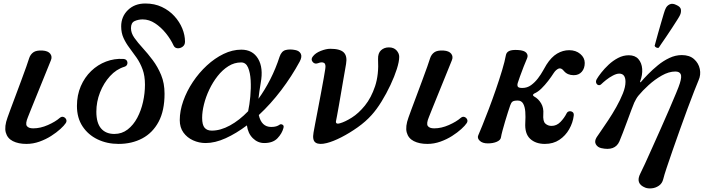

<svg xmlns="http://www.w3.org/2000/svg" viewBox="-20 -811 4054 1098"><path d="M131 12Q85 12 53.5 -4Q22 -20 13 -53.5Q4 -87 23 -139Q27 -151 39.5 -184.5Q52 -218 68.5 -262Q85 -306 101.5 -350.5Q118 -395 130.5 -430Q143 -465 147 -479Q154 -500 171 -512Q188 -524 223 -522Q255 -520 267.5 -503.5Q280 -487 271 -466Q267 -456 254 -424Q241 -392 224 -350Q207 -308 189.5 -265Q172 -222 158.5 -188.5Q145 -155 140 -142Q124 -104 133.5 -90.5Q143 -77 170 -77Q211 -77 254 -96Q297 -115 322 -137Q333 -146 343.5 -142Q354 -138 358.5 -128Q363 -118 356 -107Q347 -93 325 -73Q303 -53 272.5 -33.5Q242 -14 205.5 -1Q169 12 131 12Z M658 12Q592 12 538 -14Q484 -40 452 -88.5Q420 -137 420 -205Q420 -267 442 -318Q464 -369 501.5 -405Q539 -441 586.5 -459Q634 -477 685 -474Q700 -473 705.5 -463.5Q711 -454 707.5 -443.5Q704 -433 691 -429Q645 -415 609 -375.5Q573 -336 552 -282.5Q531 -229 531 -172Q531 -108 558 -76.5Q585 -45 634 -45Q677 -45 710 -70.5Q743 -96 765 -137.5Q787 -179 798 -228.5Q809 -278 809 -327Q809 -377 795.5 -414Q782 -451 761.5 -480.5Q741 -510 720.5 -537Q700 -564 686.5 -593.5Q673 -623 673 -660Q673 -716 711.5 -753.5Q750 -791 811 -791Q864 -791 906 -771Q948 -751 977.5 -718.5Q1007 -686 1022.5 -648Q1038 -610 1038 -573Q1038 -554 1024.5 -544Q1011 -534 995.5 -535Q980 -536 973 -550Q956 -587 928.5 -621Q901 -655 867 -677.5Q833 -700 796 -700Q771 -700 750 -690.5Q729 -681 729 -650Q729 -622 748.5 -594.5Q768 -567 796.5 -536Q825 -505 853.5 -467Q882 -429 901.5 -382Q921 -335 921 -275Q921 -178 887 -114.5Q853 -51 793.5 -19.5Q734 12 658 12Z M1156 7Q1118 7 1084 -8.5Q1050 -24 1029 -53Q1008 -82 1008 -124Q1008 -177 1028 -233.5Q1048 -290 1083 -342.5Q1118 -395 1163 -436.5Q1208 -478 1258.5 -502.5Q1309 -527 1360 -527Q1425 -527 1456 -475Q1487 -423 1471 -337Q1467 -312 1463.5 -289.5Q1460 -267 1458 -246Q1495 -297 1526 -358Q1557 -419 1579 -487Q1590 -519 1614 -525Q1638 -531 1668 -525Q1691 -521 1700 -504Q1709 -487 1694 -459Q1648 -374 1588 -295Q1528 -216 1460 -153Q1475 -85 1531 -85Q1548 -85 1559.5 -88.5Q1571 -92 1579 -98Q1586 -103 1595.5 -98Q1605 -93 1601 -79Q1593 -48 1567 -20.5Q1541 7 1491 7Q1454 7 1426 -20.5Q1398 -48 1392 -94Q1331 -48 1270.5 -20.5Q1210 7 1156 7ZM1191 -64Q1241 -64 1295 -93.5Q1349 -123 1399 -175Q1407 -212 1411.5 -259.5Q1416 -307 1413.5 -351.5Q1411 -396 1398.5 -425Q1386 -454 1359 -454Q1320 -454 1286 -432.5Q1252 -411 1224.5 -376Q1197 -341 1177 -299Q1157 -257 1146.5 -214.5Q1136 -172 1136 -137Q1136 -97 1150 -80.5Q1164 -64 1191 -64Z M1849 7Q1806 18 1785.5 5Q1765 -8 1773 -53Q1775 -66 1782 -102Q1789 -138 1798 -185.5Q1807 -233 1816 -280.5Q1825 -328 1831.5 -365Q1838 -402 1840 -416Q1845 -445 1832.5 -451.5Q1820 -458 1800 -450Q1780 -442 1768 -457Q1756 -472 1769 -488Q1784 -508 1814.5 -520Q1845 -532 1869 -532Q1925 -532 1946 -511Q1967 -490 1959 -445Q1958 -438 1953.5 -413Q1949 -388 1943 -353Q1937 -318 1930.5 -280Q1924 -242 1918 -207.5Q1912 -173 1907.5 -149.5Q1903 -126 1902 -121Q1899 -109 1905.5 -105.5Q1912 -102 1924 -106Q1953 -114 1992 -138.5Q2031 -163 2067 -207.5Q2103 -252 2125 -318Q2147 -384 2142 -473Q2141 -507 2159 -523.5Q2177 -540 2204 -540Q2232 -540 2247.5 -523Q2263 -506 2263 -486Q2263 -459 2249.5 -416.5Q2236 -374 2213 -325Q2190 -276 2162 -230.5Q2134 -185 2105 -153Q2072 -116 2025.5 -83Q1979 -50 1932 -26Q1885 -2 1849 7Z M2424 12Q2378 12 2346.5 -4Q2315 -20 2306 -53.5Q2297 -87 2316 -139Q2320 -151 2332.5 -184.5Q2345 -218 2361.5 -262Q2378 -306 2394.5 -350.5Q2411 -395 2423.5 -430Q2436 -465 2440 -479Q2447 -500 2464 -512Q2481 -524 2516 -522Q2548 -520 2560.5 -503.5Q2573 -487 2564 -466Q2560 -456 2547 -424Q2534 -392 2517 -350Q2500 -308 2482.5 -265Q2465 -222 2451.5 -188.5Q2438 -155 2433 -142Q2417 -104 2426.5 -90.5Q2436 -77 2463 -77Q2504 -77 2547 -96Q2590 -115 2615 -137Q2626 -146 2636.5 -142Q2647 -138 2651.5 -128Q2656 -118 2649 -107Q2640 -93 2618 -73Q2596 -53 2565.5 -33.5Q2535 -14 2498.5 -1Q2462 12 2424 12Z M3096 12Q3043 12 3011.5 -17.5Q2980 -47 2984 -110Q2986 -143 2984 -171.5Q2982 -200 2972 -218Q2962 -236 2941 -236Q2919 -236 2911 -230Q2903 -224 2898 -209Q2893 -195 2885 -170Q2877 -145 2868.5 -116.5Q2860 -88 2853.5 -63.5Q2847 -39 2845 -26Q2843 -10 2821.5 -0.5Q2800 9 2770 9Q2739 9 2723.5 -6Q2708 -21 2715 -37Q2722 -53 2738.5 -93.5Q2755 -134 2775.5 -188Q2796 -242 2816 -300Q2836 -358 2851.5 -409.5Q2867 -461 2873 -495Q2876 -512 2892 -519.5Q2908 -527 2942 -525Q2978 -523 2990 -509Q3002 -495 2994 -477Q2986 -459 2974.5 -429.5Q2963 -400 2953.5 -373.5Q2944 -347 2941 -337Q2937 -324 2941 -316Q2945 -308 2967 -308Q2995 -308 3017 -324Q3039 -340 3056.5 -363Q3074 -386 3086 -408Q3098 -430 3105 -441Q3133 -485 3166 -504.5Q3199 -524 3235 -524Q3273 -524 3298.5 -502.5Q3324 -481 3324 -451Q3324 -420 3307 -400.5Q3290 -381 3261 -381Q3225 -381 3205 -405Q3189 -425 3174 -418.5Q3159 -412 3147 -394Q3133 -372 3114.5 -348Q3096 -324 3076 -304.5Q3056 -285 3035 -276Q3028 -272 3028 -267.5Q3028 -263 3035 -259Q3059 -246 3074.5 -220Q3090 -194 3087 -158Q3084 -118 3098.5 -104.5Q3113 -91 3134 -91Q3163 -91 3185 -113.5Q3207 -136 3221 -164Q3226 -173 3236 -174.5Q3246 -176 3254.5 -170Q3263 -164 3261 -149Q3256 -109 3235 -72Q3214 -35 3179 -11.5Q3144 12 3096 12Z M3670 262Q3612 239 3642 181Q3651 164 3669 124.5Q3687 85 3710.5 32.5Q3734 -20 3759.5 -77Q3785 -134 3807.5 -186.5Q3830 -239 3846.5 -278.5Q3863 -318 3868 -335Q3880 -373 3872.5 -387.5Q3865 -402 3842 -402Q3805 -402 3764.5 -379Q3724 -356 3689 -324Q3654 -292 3631 -264Q3625 -257 3618 -245Q3611 -233 3607 -224Q3601 -211 3590.5 -182Q3580 -153 3567 -118.5Q3554 -84 3542 -52Q3530 -20 3522 -2Q3497 54 3418 36Q3397 31 3387.5 14Q3378 -3 3392 -26Q3398 -35 3416 -61Q3434 -87 3458 -123Q3482 -159 3504.5 -199Q3527 -239 3542 -276.5Q3557 -314 3557 -343Q3557 -390 3521 -390Q3506 -390 3485 -379Q3464 -368 3446 -353.5Q3428 -339 3419 -330Q3411 -322 3402 -324.5Q3393 -327 3389.5 -337Q3386 -347 3393 -359Q3401 -373 3418.5 -395.5Q3436 -418 3460.5 -441Q3485 -464 3514.5 -479.5Q3544 -495 3576 -495Q3612 -495 3631 -473Q3650 -451 3652.5 -417Q3655 -383 3641 -346Q3640 -342 3641.5 -340.5Q3643 -339 3646 -343Q3661 -361 3686 -386.5Q3711 -412 3742 -437.5Q3773 -463 3808 -479.5Q3843 -496 3879 -496Q3923 -496 3949 -473Q3975 -450 3982 -416.5Q3989 -383 3975 -352Q3967 -333 3950 -290Q3933 -247 3912 -190Q3891 -133 3869 -71.5Q3847 -10 3827 47.5Q3807 105 3792.5 148.5Q3778 192 3773 213Q3767 238 3748 251Q3729 264 3707 266Q3685 268 3670 262ZM3747.2 -538Q3740.6 -535.4 3733.2 -539.2Q3725.8 -543 3723.7 -548.7Q3724.8 -552.8 3730.3 -573.3Q3735.8 -593.8 3743.9 -622.7Q3752 -651.6 3760.6 -680.8Q3769.1 -710 3776 -733.1Q3782.9 -756.1 3787 -763.1Q3794.1 -778.7 3810 -786.2Q3825.9 -793.6 3847.2 -782.8Q3871.6 -772.6 3873.9 -756.6Q3876.2 -740.6 3869 -725Q3865.5 -717.1 3852.8 -697.1Q3840.1 -677.1 3823.3 -651.2Q3806.5 -625.3 3789.6 -600.6Q3772.7 -575.8 3760.7 -558.5Q3748.8 -541.2 3747.2 -538Z"/></svg>

Font: Zen Antique Soft
Style: Regular
Weight: 400
Designer: Yoshimichi Ohira
Foundry: Positype
Version: Version 1.001